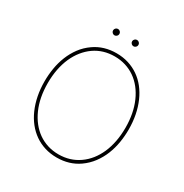

<svg xmlns="http://www.w3.org/2000/svg" viewBox="-198 -1027 1143 1192"><g transform="rotate(30 373.5 -431.0)"><path d="M72.4 -363.6Q72.4 -410.2 80.1 -456.5Q87.7 -502.8 104.8 -545.5Q121.8 -588.1 149.1 -625.2Q176.5 -662.3 216.3 -690Q283.7 -737.2 373.6 -737.2Q419.4 -737.2 459.3 -724.8Q499.3 -712.4 532.7 -689.3Q566.1 -666.2 592.3 -633.2Q618.6 -600.1 636.7 -558.9Q674.7 -472.3 674.7 -363.6Q674.7 -317.5 667.1 -271.1Q659.4 -224.8 642.4 -182Q625.4 -139.2 597.8 -102.1Q570.3 -65 530.9 -37.3Q463.4 9.9 373.6 9.9Q327.8 9.9 287.8 -2.5Q247.9 -14.9 214.5 -38.2Q181.1 -61.4 154.8 -94.5Q128.6 -127.5 110.4 -168.7Q72.4 -255.3 72.4 -363.6ZM130 -181.1Q147.4 -141.7 172.1 -110.4Q196.7 -79.2 227.6 -57.5Q258.5 -35.9 295.3 -24.3Q332 -12.8 373.6 -12.8Q455.6 -12.8 519.2 -57.2Q550.8 -79.2 575.5 -110.3Q600.1 -141.3 617.2 -180.2Q634.2 -219.1 643.1 -265.3Q652 -311.4 652 -363.6Q652 -468 616.8 -547.2Q599.4 -586.6 574.8 -617.7Q550.1 -648.8 519.2 -670.3Q488.3 -691.8 451.7 -703.1Q415.1 -714.5 373.6 -714.5Q291.2 -714.5 228.7 -670.8Q197.4 -648.8 172.6 -617.7Q147.7 -586.6 130.5 -547.8Q113.3 -508.9 104.2 -462.5Q95.2 -416.2 95.2 -363.6Q95.2 -259.6 130 -181.1ZM441.8 -872.2Q451 -872.2 457.7 -865.4Q464.5 -858.7 464.5 -849.4Q464.5 -840.2 457.7 -833.5Q451 -826.7 441.8 -826.7Q432.5 -826.7 425.8 -833.5Q419 -840.2 419 -849.4Q419 -858.7 425.8 -865.4Q432.5 -872.2 441.8 -872.2ZM305.4 -872.2Q314.6 -872.2 321.4 -865.4Q328.1 -858.7 328.1 -849.4Q328.1 -840.2 321.4 -833.5Q314.6 -826.7 305.4 -826.7Q296.2 -826.7 289.4 -833.5Q282.7 -840.2 282.7 -849.4Q282.7 -858.7 289.4 -865.4Q296.2 -872.2 305.4 -872.2Z"/></g></svg>

Font: Inter P Thin
Style: Regular
Weight: 100
Designer: Rasmus Andersson
Foundry: rsms
Version: Version 3.018;git-588b23468